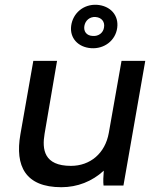

<svg xmlns="http://www.w3.org/2000/svg" viewBox="-20 -774 663 801"><path d="M236 7C303 7 364 -17 413 -62C411 -41 410 -14 412 0H495L586 -520H487L434 -220C419 -134 356 -82 276 -82C163 -82 155 -151 166 -216L218 -520H119L65 -213C42 -81 86 7 236 7ZM360 -573C415 -569 462 -605 469 -658C476 -710 441 -750 384 -754C327 -757 284 -718 277 -667C270 -616 305 -577 360 -573ZM367 -624C341 -625 328 -643 332 -666C336 -689 355 -705 379 -703C404 -701 418 -683 414 -660C411 -637 391 -622 367 -624Z"/></svg>

Font: Fixel Display 20240404 Medium
Style: Italic
Weight: 500
Italic angle: -10°
Designer: AlfaBravo + MacPaw
Foundry: Kyrylo Tkachov, Marchela Mozhyna, Serhii Makarenko, Maria Weinstein, Zakhar Kryvoshyya
Version: Version 1.211;Glyphs 3.2 (3225)